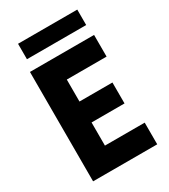

<svg xmlns="http://www.w3.org/2000/svg" viewBox="-215 -993 961 1094"><g transform="rotate(-30 265.5 -446.5)"><path d="M65.4 -719.7H487.3V-577.1H225.6V-432.6H442.4V-294.9H225.6V-142.6H487.3V0H65.4ZM86.9 -892.6H476.6V-791H86.9Z"/></g></svg>

Font: Reddit Sans Strawberry ExBold
Style: Regular
Weight: 800
Designer: Stephen Hutchings
Foundry: Reddit
Version: Version 1.013